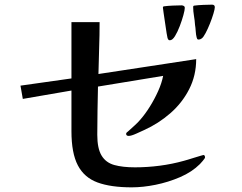

<svg xmlns="http://www.w3.org/2000/svg" viewBox="-20 -796 1040 825"><path d="M861 -120Q861 -123 859.5 -126.5Q858 -130 854 -130Q853 -130 841.5 -126.5Q830 -123 815 -118.5Q800 -114 787.5 -110Q775 -106 770 -105Q720 -91 666.5 -84Q613 -77 560 -77Q507 -77 471 -87Q435 -97 416.5 -127.5Q398 -158 398 -217Q398 -269 399 -320.5Q400 -372 401 -424L681 -470Q675 -439 659.5 -404.5Q644 -370 624 -338Q604 -306 583 -282Q573 -270 558 -256.5Q543 -243 531 -232Q529 -230 525.5 -227.5Q522 -225 522 -221Q522 -212 533 -212Q544 -212 566 -222Q588 -232 599 -237Q661 -265 712 -309.5Q763 -354 793 -413Q823 -472 823 -542Q719 -526 613.5 -510Q508 -494 403 -478Q404 -534 406 -589.5Q408 -645 408 -701H287V-459L68 -428L78 -371L287 -407V-232Q287 -138 314.5 -85.5Q342 -33 399 -12Q456 9 546 9Q594 9 648.5 -2Q703 -13 754 -35Q805 -57 839 -91Q842 -94 851.5 -105Q861 -116 861 -120ZM774 -762Q774 -768 769.5 -770.5Q765 -773 760 -773Q746 -773 723 -772Q700 -771 686 -769Q680 -769 680 -763Q680 -760 683 -740.5Q686 -721 689.5 -696.5Q693 -672 696 -653Q699 -634 700 -632Q702 -628 703.5 -625.5Q705 -623 710 -623Q721 -623 732 -641Q743 -659 752.5 -684Q762 -709 768 -731Q774 -753 774 -762ZM903 -765Q903 -776 891 -776Q877 -776 853.5 -775Q830 -774 816 -772Q810 -772 810 -766Q810 -748 813.5 -727.5Q817 -707 818 -689Q820 -678 821 -662Q822 -646 825 -635Q826 -631 827.5 -628.5Q829 -626 834 -626Q840 -626 847 -631Q854 -636 863.5 -654Q873 -672 882 -694.5Q891 -717 897 -737Q903 -757 903 -765Z"/></svg>

Font: UoqMunThenKhung
Style: Regular
Weight: 400
Designer: Font-Kai, 金井和夫, 宇文滿月
Foundry: Kazuo Kanai, Moonlit Owen
Version: Version 1.197